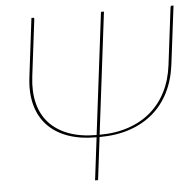

<svg xmlns="http://www.w3.org/2000/svg" viewBox="-51 -752 820 803"><g transform="rotate(-5 359.0 -350.0)"><path d="M117 -700Q120 -700 121 -698.2Q122 -696.5 121.5 -694L92 -454.5Q84.5 -392.5 97 -343.2Q109.5 -294 141 -259.8Q172.5 -225.5 222.2 -207Q272 -188.5 339 -188.5L402 -700H414.5L351.5 -188.5Q418.5 -188.5 473 -207Q527.5 -225.5 567.2 -259.8Q607 -294 631.8 -343.2Q656.5 -392.5 664 -454.5L693.5 -694Q694 -696.5 695.2 -698.2Q696.5 -700 699.5 -700H706.5L676 -454.5Q668 -390.5 642.8 -339.8Q617.5 -289 576 -253.2Q534.5 -217.5 477.8 -198.2Q421 -179 350.5 -179L328.5 0H316L338 -179Q267.5 -179 215.5 -198.2Q163.5 -217.5 130.8 -253.2Q98 -289 85 -339.8Q72 -390.5 80 -454.5L110 -700Z"/></g></svg>

Font: Lato Hairline
Style: Italic
Weight: 100
Italic angle: -7°
Designer: Lukasz Dziedzic
Foundry: tyPoland Lukasz Dziedzic
Version: Version 2.007; 2014-02-27